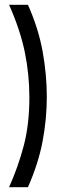

<svg xmlns="http://www.w3.org/2000/svg" viewBox="-20 -711 246 804"><path d="M18 -691H97Q141 -592 158.5 -495.5Q176 -399 176 -306Q176 -213 158.5 -120Q141 -27 97 73H18Q56 -12 79.5 -101Q103 -190 103 -304Q103 -399 84 -492Q65 -585 18 -691Z"/></svg>

Font: Bricolage Grotesque 96pt Condensed Light
Style: Regular
Weight: 300
Width: 3
Designer: Mathieu Triay
Foundry: Atelier Triay
Version: Version 1.001; ttfautohint (v1.8.4.7-5d5b);gftools[0.9.33.de